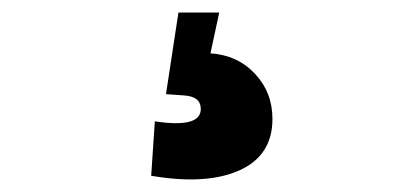

<svg xmlns="http://www.w3.org/2000/svg" viewBox="-20 -48 640 310"><path d="M230 147.9Q304.2 159.2 304.2 127.9Q304.2 107.4 275.9 106L248 104L268.1 -27.8H334L319.8 38.1Q363.3 41 391.6 71Q419.9 101.1 419.9 144Q419.9 203.1 366.5 227.1Q313 251 224.1 235.8Z"/></svg>

Font: Apfel Grotezk
Style: Bold
Weight: 700
Designer: Luigi Gorlero
Foundry: Collletttivo
Version: Version 2.000;FEAKit 1.0